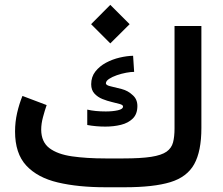

<svg xmlns="http://www.w3.org/2000/svg" viewBox="-20 -790 939 810"><path d="M445.3 -769.5 526.9 -688 445.3 -606.9 364.3 -688ZM425.3 -121.6H499.5Q574.2 -121.6 617.9 -128.4Q661.6 -135.3 682.6 -150.1Q703.6 -165 710 -189.2Q716.3 -213.4 716.3 -248.5V-680.2H829.6V-250Q829.6 -151.9 799.3 -97.4Q769 -43 698.5 -21.5Q627.9 0 505.9 0H425.3Q309.6 0 223.9 -20.3Q138.2 -40.5 90.8 -91.6Q43.5 -142.6 43.5 -235.4Q43.5 -275.4 52.2 -313.5Q61 -351.6 74.7 -385.3L176.8 -346.7Q168.9 -324.2 161.4 -296.1Q153.8 -268.1 153.8 -242.7Q154.3 -190.9 188.5 -165Q222.7 -139.2 283.9 -130.4Q345.2 -121.6 425.3 -121.6ZM348.1 -327.6Q381.3 -319.8 426.3 -319.8Q455.1 -319.8 477.1 -324.7Q499 -329.6 499 -340.8Q499 -347.2 485.6 -351.1Q472.2 -355 452.1 -359.6Q432.1 -364.3 412.1 -372.3Q392.1 -380.4 378.4 -395.3Q364.7 -410.2 364.7 -434.6Q364.7 -465.8 382.3 -488.3Q399.9 -510.7 427.2 -525.4Q454.6 -540 485.1 -547.1Q515.6 -554.2 541.5 -554.7L545.9 -486.8Q532.2 -486.8 512.5 -483.2Q492.7 -479.5 472.9 -472.7Q453.1 -465.8 439.9 -457Q426.8 -448.2 426.8 -438.5Q426.8 -430.2 447 -425.8Q467.3 -421.4 493.7 -414.3Q520 -407.2 538.1 -390.1Q559.6 -372.6 559.6 -342.8Q559.6 -309.1 540.3 -290Q521 -271 490.2 -263.4Q459.5 -255.9 424.3 -255.9Q405.3 -255.9 385.7 -257.6Q366.2 -259.3 348.1 -262.7Z"/></svg>

Font: Vazirmatn UI FD SemiBold
Style: Regular
Weight: 600
Designer: Saber Rastikerdar
Foundry: Saber Rastikerdar
Version: Version 33.003